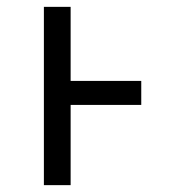

<svg xmlns="http://www.w3.org/2000/svg" viewBox="-20 -540 540 560"><path d="M108 0V-520H186V-304H392V-234H186V0Z"/></svg>

Font: HulyMono
Style: Regular
Weight: 400
Monospace: yes
Designer: Belleve Invis
Foundry: Belleve Invis
Version: Version 33.2.5; ttfautohint (v1.8.4)